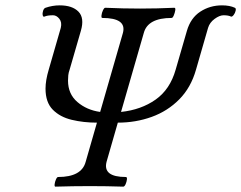

<svg xmlns="http://www.w3.org/2000/svg" viewBox="-20 -695 901 717"><path d="M187 2Q183 2 184 -7Q185 -16 189 -25Q193 -34 197 -34Q285 -34 300 -91L342 -237Q292 -237 248 -247.5Q204 -258 177 -285.5Q150 -313 150 -364Q150 -395 162 -435L207 -591Q212 -612 201.5 -625Q191 -638 178 -638Q157 -638 146 -633Q141 -631 139.5 -638.5Q138 -646 141 -655Q144 -664 150 -666Q176 -675 203 -675Q250 -675 273 -651.5Q296 -628 282 -580L240 -435Q236 -424 235 -414Q234 -404 234 -394Q234 -344 269 -314Q304 -284 354 -277L439 -572Q454 -628 362 -628Q358 -628 359 -637.5Q360 -647 364.5 -656.5Q369 -666 373 -666Q438 -663 503 -663Q567 -663 631 -666Q636 -666 634.5 -656.5Q633 -647 629 -637.5Q625 -628 621 -628Q532 -628 517 -572L432 -277Q507 -285 561 -323Q615 -361 636 -435L678 -580Q692 -628 728 -651.5Q764 -675 809 -675Q838 -675 857 -666Q862 -664 860 -655Q858 -646 852.5 -639Q847 -632 843 -633Q833 -638 815 -638Q800 -638 781.5 -624.5Q763 -611 757 -591L712 -435Q693 -368 649.5 -324Q606 -280 546.5 -258.5Q487 -237 420 -237L378 -91Q363 -34 450 -34Q455 -34 454 -25Q453 -16 449 -7Q445 2 440 2Q409 1 378 0.5Q347 0 316 0Q285 0 252 0.5Q219 1 187 2Z"/></svg>

Font: Junicode
Style: Italic
Weight: 400
Italic angle: -11°
Designer: Peter S. Baker
Version: Version 2.100; ttfautohint (v1.8.4)